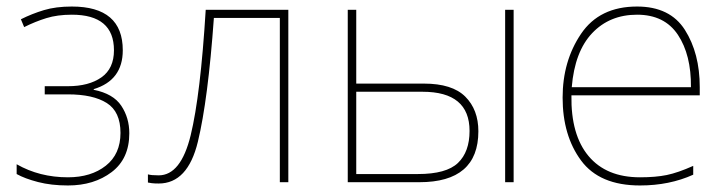

<svg xmlns="http://www.w3.org/2000/svg" viewBox="-20 -558 2224 588"><path d="M200 -538Q151 -538 114.5 -527Q78 -516 44 -499L54 -475Q88 -492 122 -502.5Q156 -513 200 -513Q329 -513 329 -404Q329 -348 290.5 -321Q252 -294 188 -294H117V-269H188Q265 -269 307 -242.5Q349 -216 349 -151Q349 -86 304 -50.5Q259 -15 188 -15Q101 -15 31 -55V-25Q56 -11 96.5 -0.5Q137 10 188 10Q268 10 322 -31Q376 -72 376 -150Q376 -197 351.5 -234Q327 -271 267 -283V-285Q356 -312 356 -404Q356 -538 200 -538Z M863 0V-528H610Q594 -267 564 -144Q534 -21 466 -21Q443 -21 433 -24V1Q437 2 445 3Q453 4 466 4Q555 4 586 -124Q617 -252 635 -503H837V0Z M1527 0H1553V-528H1527ZM1045 0H1264Q1445 0 1445 -156Q1445 -222 1405 -262Q1365 -302 1278 -302H1071V-528H1045ZM1071 -25V-277H1274Q1418 -277 1418 -157Q1418 -93 1382.5 -59Q1347 -25 1260 -25Z M1931 -538Q1816 -538 1759.5 -454.5Q1703 -371 1703 -259Q1703 -143 1759.5 -66.5Q1816 10 1940 10Q2030 10 2103 -23V-50Q2056 -29 2022 -22Q1988 -15 1940 -15Q1837 -15 1782.5 -80Q1728 -145 1730 -266H2123V-291Q2123 -395 2077.5 -466.5Q2032 -538 1931 -538ZM1931 -513Q2015 -513 2056 -451.5Q2097 -390 2096 -291H1731Q1740 -400 1793.5 -456.5Q1847 -513 1931 -513Z"/></svg>

Font: Noto Sans UI Thin
Style: Regular
Weight: 250
Designer: Monotype Design Team
Foundry: Monotype Imaging Inc.
Version: Version 1.901